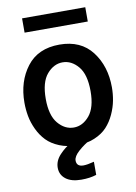

<svg xmlns="http://www.w3.org/2000/svg" viewBox="-105 -838 799 1125"><g transform="rotate(-10 295.0 -275.5)"><path d="M162.1 -281.2Q162.1 -183.6 202.1 -135.7Q242.2 -87.9 295.9 -87.9Q348.6 -87.9 388.7 -135.7Q428.7 -183.6 428.7 -281.2Q428.7 -380.9 388.7 -428.2Q348.6 -475.6 295.9 -475.6Q243.2 -475.6 202.6 -428.2Q162.1 -380.9 162.1 -281.2ZM35.2 -281.2Q35.2 -407.2 101.6 -494.1Q168 -581.1 295.9 -581.1Q422.9 -581.1 489.3 -494.1Q555.7 -407.2 555.7 -281.2Q555.7 -242.2 548.3 -203.1Q541 -164.1 522.5 -123.5Q503.9 -83 475.6 -52.2Q447.3 -21.5 400.9 -2Q354.5 17.6 295.9 17.6Q238.3 17.6 191.9 -1.5Q145.5 -20.5 116.7 -50.3Q87.9 -80.1 68.8 -120.6Q49.8 -161.1 42.5 -200.7Q35.2 -240.2 35.2 -281.2ZM161.1 127.9Q161.1 86.9 193.4 52.2Q225.6 17.6 266.6 -4.9H383.8Q337.9 20.5 304.7 50.3Q271.5 80.1 271.5 104.5Q271.5 140.6 312.5 140.6Q335 140.6 376 129.9V208Q337.9 220.7 286.1 220.7Q226.6 220.7 193.8 195.3Q161.1 169.9 161.1 127.9ZM107.4 -685.5V-770.5H483.4V-685.5Z"/></g></svg>

Font: Gothic A1
Style: Bold
Weight: 700
Version: Version 2.50